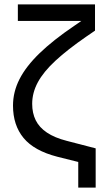

<svg xmlns="http://www.w3.org/2000/svg" viewBox="-20 -731 474 871"><path d="M335 120V-51L388 17L240 -20Q135 -47 87 -105Q39 -163 39 -252Q39 -314 68.5 -372Q98 -430 159.5 -489.5Q221 -549 317 -614L349 -636H61V-711H411V-592L373 -566Q286 -506 231.5 -455.5Q177 -405 151.5 -357.5Q126 -310 126 -260Q126 -218 142 -185.5Q158 -153 193 -129.5Q228 -106 283 -92L414 -58V120Z"/></svg>

Font: TikTok Sans 24pt
Style: Regular
Weight: 400
Version: Version 4.000